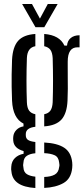

<svg xmlns="http://www.w3.org/2000/svg" viewBox="-20 -777 420 964"><path d="M157.5 167Q44.5 160 37.5 85Q36.5 79 36 73Q35.5 67 36.5 60.5Q38 33 55 16.5Q72 0 98.5 -5V-18.5Q49.5 -32 46.5 -71Q45.5 -81 46.5 -90Q48 -110 62.5 -124.8Q77 -139.5 98 -142.5V-156.5Q44.5 -183 40.5 -271.5Q39 -311.5 38.5 -341.5Q38 -371.5 38.5 -402.8Q39 -434 40.5 -477.5Q44 -541.5 71 -572Q98 -602.5 157.5 -606.5V-545Q117 -538 115 -485Q111 -368 115 -263.5Q116 -235.5 126.2 -221.5Q136.5 -207.5 157.5 -203.5V-140.5Q109.5 -135 109.5 -104V-98Q109.5 -82.5 120.2 -74.8Q131 -67 157.5 -64V-7.5Q132 -5.5 115.5 4.8Q99 15 97.5 40.5Q94.5 52 97.5 63.5Q99 88 115.5 97.8Q132 107.5 157.5 110ZM202 -142.5V-203.5Q223 -207.5 233 -221.5Q243 -235.5 244.5 -263.5Q248 -368 244.5 -485Q243 -513 233 -526.8Q223 -540.5 202 -545V-606.5Q279.5 -600.5 303.5 -548H316.5Q318.5 -572.5 335.2 -586.2Q352 -600 379.5 -600V-539.5H369Q320 -539.5 320 -467.5V-442Q320 -408.5 320.2 -382.5Q320.5 -356.5 320.5 -330.5Q320.5 -304.5 319 -271.5Q316 -207.5 288.8 -177Q261.5 -146.5 202 -142.5ZM202 166.5V111.5Q235 110.5 254.5 99.8Q274 89 277 62Q280 52 277 39Q274 11.5 254.5 2.5Q235 -6.5 202 -8V-61.5Q268 -58 302.5 -35.2Q337 -12.5 342.5 38Q344 51.5 342.5 66.5Q337 120.5 298.5 142.2Q260 164 202 166.5ZM158 -640.5 91 -757H140.5L180.5 -683.5L220 -757H269.5L202.5 -640.5Z"/></svg>

Font: Big Shoulders Stencil Display Medium
Style: Regular
Weight: 500
Designer: Patric King
Foundry: XO Type Co
Version: Version 1.000